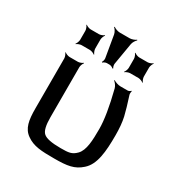

<svg xmlns="http://www.w3.org/2000/svg" viewBox="-175 -859 933 992"><g transform="rotate(30 291.5 -363.0)"><path d="M291 10C369 10 410 4 451 -33C499 -75 506 -154 506 -252C506 -292 503 -328 496 -359C489 -387 479 -424 464 -469C462 -474 463 -487 465 -491L462 -493C460 -489 451 -484 445 -484H401C388 -484 368 -491 360 -497L358 -494C366 -488 378 -473 381 -460C405 -365 417 -291 417 -239C417 -171 415 -110 385 -80C360 -55 342 -53 293 -53C239 -53 205 -60 190 -74C175 -87 168 -118 168 -165V-464C168 -473 174 -488 179 -493L177 -495C172 -490 157 -484 148 -484H98C89 -484 74 -490 69 -495L67 -493C72 -488 78 -473 78 -464V-166C78 -95 86 -50 126 -22C168 8 214 10 291 10ZM191 -588V-642C191 -651 197 -666 202 -671L200 -673C195 -668 180 -662 171 -662H121C112 -662 97 -668 92 -673L90 -671C95 -666 101 -651 101 -642V-588C101 -579 95 -564 90 -559L92 -557C97 -562 112 -568 121 -568H171C180 -568 195 -562 200 -557L202 -559C197 -564 191 -579 191 -588ZM481 -588V-642C481 -651 487 -666 492 -671L490 -673C485 -668 470 -662 461 -662H411C402 -662 387 -668 382 -673L380 -671C385 -666 391 -651 391 -642V-588C391 -579 385 -564 380 -559L382 -557C387 -562 402 -568 411 -568H461C470 -568 485 -562 490 -557L492 -559C487 -564 481 -579 481 -588ZM317 -570 339 -700C341 -712 351 -727 358 -733L356 -736C349 -730 331 -723 319 -723H259C247 -723 229 -730 222 -736L220 -733C227 -727 237 -712 239 -700L261 -570C262 -562 259 -550 255 -546L259 -543C262 -548 274 -553 281 -553H297C304 -553 316 -548 319 -543L323 -546C319 -550 316 -562 317 -570Z"/></g></svg>

Font: Gamestation Storm
Style: Regular
Weight: 400
Designer: Jonas Hecksher
Foundry: Jonas Hecksher, Playtypeª, e-types AS
Version: Version 1.003